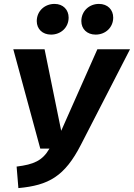

<svg xmlns="http://www.w3.org/2000/svg" viewBox="-20 -945 685 982"><path d="M241 -768C292 -768 331 -805 331 -855C331 -895 303 -925 259 -925C208 -925 168 -888 168 -837C168 -797 197 -768 241 -768ZM469 -768C520 -768 559 -805 559 -855C559 -895 531 -925 486 -925C436 -925 396 -888 396 -837C396 -797 425 -768 469 -768ZM645 -693H478L293 -276L208 -693H48L186 -185H233C197 -123 153 -104 65 -93L74 17C229 3 311 -43 394 -205Z"/></svg>

Font: Fira Sans
Style: Bold Italic
Weight: 700
Italic angle: -8°
Designer: bBox Type GmbH & Carrois Corporate GbR & Edenspiekermann AG
Foundry: bBox Type GmbH & Carrois Corporate GbR & Edenspiekermann AG
Version: Version 4.301;PS 004.301;hotconv 1.0.88;makeotf.lib2.5.64775